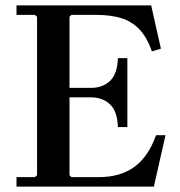

<svg xmlns="http://www.w3.org/2000/svg" viewBox="-20 -690 665 710"><path d="M41 0V-35H109L117 -42V-628L109 -635H41V-670H539L575 -510L542 -500Q523 -553 495 -582Q467 -611 428 -623Q389 -635 335 -635H244L237 -628V-320L192 -365H316Q359 -365 386.5 -390.5Q414 -416 416 -475H451V-220H416Q414 -279 386.5 -304.5Q359 -330 316 -330H192L237 -375V-42L244 -35H345Q425 -35 477 -73Q529 -111 557 -190H592L549 0Z"/></svg>

Font: Brygada 1918 SemiBold
Style: Regular
Weight: 600
Designer: Mateusz Machalski | Borys Kosmynka | Przemek Hoffer
Foundry: NIEPODLEGLA 2018
Version: Version 3.006